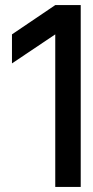

<svg xmlns="http://www.w3.org/2000/svg" viewBox="-20 -734 364 754"><path d="M27 -485V-599L197 -714H297V0H197V-599Z"/></svg>

Font: Non Bureau
Style: Regular
Weight: 400
Designer: Jona Saucedo
Foundry: Non Foundry
Version: Version 1.000; ttfautohint (v1.8.4)